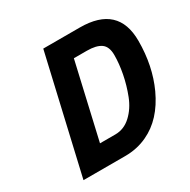

<svg xmlns="http://www.w3.org/2000/svg" viewBox="-153 -827 966 974"><g transform="rotate(-30 330.0 -340.0)"><path d="M309 0H65L222 -680H436Q660 -680 660 -473Q660 -327 606 -209Q545 -77 439 -28Q380 0 309 0ZM408 -560H332L231 -120H321Q372 -120 412 -157Q452 -194 474 -250.5Q496 -307 507 -364.5Q518 -422 518 -471.5Q518 -521 490.5 -540.5Q463 -560 408 -560Z"/></g></svg>

Font: Titillium Web
Style: Bold Italic
Weight: 700
Italic angle: -13°
Version: Version 1.002;PS 57.000;hotconv 1.0.70;makeotf.lib2.5.55311